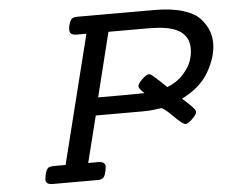

<svg xmlns="http://www.w3.org/2000/svg" viewBox="-50 -752 968 810"><g transform="rotate(-5 433.5 -347.0)"><path d="M111.8 -21Q115.7 -61 129.9 -70.8Q135.7 -74.7 154.8 -75.2H202.1L337.9 -619.1H295.9Q267.1 -619.1 267.1 -641.1Q267.1 -661.1 276.9 -681.2Q283.7 -694.3 305.2 -693.8H632.8Q703.6 -693.8 753.4 -678.5Q803.2 -663.1 826.2 -636.5Q849.1 -609.9 858.2 -585Q867.2 -560.1 867.2 -532.2Q867.2 -477.1 831.5 -413.6Q795.9 -350.1 715.8 -311Q721.7 -305.2 730.2 -297.6Q738.8 -290 742.9 -286.1Q747.1 -282.2 752.4 -276.6Q757.8 -271 760.5 -268.1Q763.2 -265.1 765.6 -261.5Q768.1 -257.8 769 -255.4Q770 -252.9 770 -250Q770 -240.2 751 -221.7Q731.9 -203.1 722.2 -203.1Q710 -203.1 672.4 -241Q634.8 -278.8 624 -278.8Q623 -278.8 600.1 -275.4Q577.1 -272 546.9 -272H347.2L297.9 -75.2H339.8Q369.6 -75.2 370.1 -54.2Q366.2 -12.2 351.1 -3.9Q343.3 0 332 0H141.1Q111.8 0 111.8 -21ZM363.8 -347.2H481.9L560.1 -348.1Q537.1 -369.1 537.1 -379.2Q537.1 -389.2 556.2 -407.5Q575.2 -425.8 584 -425.8Q585.9 -425.8 588.4 -425.3Q590.8 -424.8 593.5 -423.3Q596.2 -421.9 598.6 -419.9Q601.1 -418 605 -414.6Q608.9 -411.1 612.5 -408Q616.2 -404.8 621.6 -399.9Q627 -395 631.6 -390.6Q636.2 -386.2 644 -378.7Q651.9 -371.1 658.2 -365.2Q699.2 -380.4 726.1 -410.2Q752.9 -439.9 762 -466.6Q771 -493.2 771 -518.1Q771 -597.2 673.8 -613.8Q647 -618.7 594.2 -619.1H431.2Z"/></g></svg>

Font: CMU Concrete
Style: BoldItalic
Weight: 700
Italic angle: -14.04°
Version: Version 0.7.0